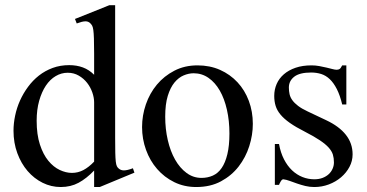

<svg xmlns="http://www.w3.org/2000/svg" viewBox="-20 -715 1431 749"><path d="M347.2 -315.9Q347.2 -334 340.1 -354.5Q333 -375 319.8 -391.8Q306.6 -408.7 287.4 -419.9Q268.1 -431.2 244.1 -431.2Q219.2 -431.2 197.3 -418.2Q175.3 -405.3 158.9 -380.9Q142.6 -356.4 132.8 -321.8Q123 -287.1 123 -244.1Q123 -189.9 135.7 -151.1Q148.4 -112.3 168.5 -87.9Q188.5 -63.5 212.9 -52Q237.3 -40.5 260.7 -40.5Q284.2 -40.5 305.2 -51.5Q326.2 -62.5 347.2 -84.5ZM369.1 14.6H347.2V-49.8Q317.4 -18.6 286.6 -2Q255.9 14.6 216.8 14.6Q179.7 14.6 146.2 -2Q112.8 -18.6 87.6 -47.9Q62.5 -77.1 47.6 -117.4Q32.7 -157.7 32.7 -205.1Q32.7 -233.9 39.1 -264.2Q45.4 -294.4 58.1 -322.8Q70.8 -351.1 89.4 -376.2Q107.9 -401.4 131.8 -420.2Q155.8 -439 185.5 -450Q215.3 -460.9 250 -460.9Q279.3 -460.9 303.5 -451.9Q327.6 -442.9 347.2 -423.3V-506.3Q347.2 -543.5 346.4 -564.9Q345.7 -586.4 344 -598.1Q342.3 -609.9 339.4 -615Q336.4 -620.1 332 -624.5Q324.7 -631.8 313.5 -631.8Q306.6 -631.8 298.3 -629.6Q290 -627.4 279.3 -623.5L272.5 -641.1L406.7 -694.8H429.2V-177.2Q429.2 -141.1 429.7 -119.4Q430.2 -97.7 431.6 -85Q433.1 -72.3 436 -66.4Q439 -60.5 444.3 -56.6Q452.1 -50.3 463.4 -50.3Q476.6 -50.3 498.5 -58.6L504.4 -41.5Z M875 -194.3Q875 -244.1 865.2 -287.1Q855.5 -330.1 837.4 -361.6Q819.3 -393.1 793.5 -411.1Q767.6 -429.2 735.4 -429.2Q716.3 -429.2 696.5 -420.9Q676.8 -412.6 660.6 -393.1Q644.5 -373.5 634.5 -341.1Q624.5 -308.6 624.5 -259.8Q624.5 -211.9 634.5 -168.5Q644.5 -125 663.1 -92.3Q681.6 -59.6 707.8 -40.3Q733.9 -21 766.1 -21Q790 -21 810.3 -30Q830.6 -39.1 844.7 -59.6Q858.9 -80.1 866.9 -113.3Q875 -146.5 875 -194.3ZM966.3 -231.9Q966.3 -188.5 952.4 -144.8Q938.5 -101.1 910.9 -65.4Q883.3 -29.8 842 -7.6Q800.8 14.6 745.6 14.6Q698.7 14.6 659.9 -4.4Q621.1 -23.4 593 -55.7Q564.9 -87.9 549.6 -130.4Q534.2 -172.9 534.2 -219.2Q534.2 -264.6 549.1 -307.9Q564 -351.1 592 -384.8Q620.1 -418.5 660.2 -439.2Q700.2 -460 750.5 -460Q798.8 -460 838.4 -442.4Q877.9 -424.8 906.5 -394Q935.1 -363.3 950.7 -321.5Q966.3 -279.8 966.3 -231.9Z M1331.1 -460V-307.6H1314.9Q1306.2 -343.8 1293.9 -367.7Q1281.7 -391.6 1266.6 -406Q1251.5 -420.4 1233.2 -426.3Q1214.8 -432.1 1193.8 -432.1Q1148.9 -432.1 1127.9 -415.8Q1106.9 -399.4 1106.9 -373.5Q1106.9 -359.9 1109.6 -347.7Q1112.3 -335.4 1120.4 -324.2Q1128.4 -313 1142.8 -302Q1157.2 -291 1180.2 -280.3L1252.4 -246.1Q1303.2 -222.2 1329.3 -189Q1355.5 -155.8 1355.5 -112.8Q1355.5 -86.9 1343.3 -64Q1331.1 -41 1310.5 -23.4Q1290 -5.9 1262.9 4.4Q1235.8 14.6 1206.1 14.6Q1188 14.6 1171.1 10.5Q1154.3 6.3 1138.9 1Q1123.5 -4.4 1110.1 -9.3Q1096.7 -14.2 1085.4 -15.6Q1080.1 -15.6 1075.4 -7.8Q1070.8 0 1068.4 6.3H1052.2V-153.3H1068.4Q1074.7 -119.1 1087.9 -93.5Q1101.1 -67.9 1119.4 -50.5Q1137.7 -33.2 1159.9 -24.4Q1182.1 -15.6 1206.1 -15.6Q1224.1 -15.6 1238.3 -21Q1252.4 -26.4 1262.2 -35.4Q1272 -44.4 1277.3 -56.4Q1282.7 -68.4 1282.7 -81.5Q1282.7 -98.1 1278.6 -111.8Q1274.4 -125.5 1262.2 -139.2Q1250 -152.8 1227.8 -167.7Q1205.6 -182.6 1169.4 -201.2Q1133.8 -219.2 1110.6 -235.6Q1087.4 -252 1074 -268.3Q1060.5 -284.7 1055.2 -302.2Q1049.8 -319.8 1049.8 -340.8Q1049.8 -365.7 1059.3 -387.5Q1068.8 -409.2 1087.4 -425.3Q1106 -441.4 1133.1 -450.7Q1160.2 -460 1195.3 -460Q1210.4 -460 1225.3 -457.3Q1240.2 -454.6 1253.4 -451.4Q1266.6 -448.2 1276.9 -445.6Q1287.1 -442.9 1293 -442.9Q1299.8 -442.9 1304.4 -445.6Q1309.1 -448.2 1314.9 -460Z"/></svg>

Font: Tai Heritage Pro
Style: Regular
Weight: 400
Designer: Faah Baccam, Walt Agee, Victor Gaultney, Annie Olsen
Foundry: SIL International
Version: Version 2.600